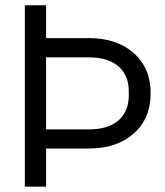

<svg xmlns="http://www.w3.org/2000/svg" viewBox="-20 -700 618 720"><path d="M73.2 0V-680.2H152.8V-557.1H313Q418 -557.1 481.4 -501Q544.9 -444.8 544.9 -350.1Q544.9 -255.4 481.4 -199.2Q418 -143.1 313 -143.1H152.8V0ZM152.8 -214.8H313Q386.2 -214.8 424.6 -248.8Q462.9 -282.7 462.9 -341.8V-357.9Q462.9 -417 424.6 -450.9Q386.2 -484.9 313 -484.9H152.8Z"/></svg>

Font: TASA Orbiter Deck
Style: Regular
Weight: 400
Designer: Weizhong Zhang
Version: Version 1.000;Glyphs 3.1.2 (3151)